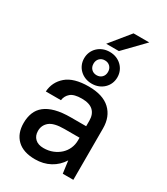

<svg xmlns="http://www.w3.org/2000/svg" viewBox="-219 -996 959 1101"><g transform="rotate(30 260.0 -446.0)"><path d="M329 -900H433L307 -770H223ZM200 8Q122 8 81 -31.5Q40 -71 40 -140Q40 -178 52 -208.5Q64 -239 90.5 -260Q117 -281 158.5 -292Q200 -303 260 -303H360V-340Q360 -382 335.5 -405Q311 -428 260 -428Q209 -428 186.5 -409Q164 -390 160 -360H60Q64 -424 112.5 -466Q161 -508 260 -508Q354 -508 402 -463Q450 -418 450 -340V0H380L369 -82Q342 -39 298.5 -15.5Q255 8 200 8ZM210 -72Q243 -72 270.5 -83Q298 -94 318 -112.5Q338 -131 349 -156Q360 -181 360 -209V-227H260Q191 -227 162.5 -203.5Q134 -180 134 -142Q134 -110 154 -91Q174 -72 210 -72ZM265 -530Q241 -530 221 -538Q201 -546 186 -560.5Q171 -575 163 -594Q155 -613 155 -635Q155 -657 163 -676Q171 -695 186 -709.5Q201 -724 221 -732Q241 -740 265 -740Q289 -740 309 -732Q329 -724 344 -709.5Q359 -695 367 -676Q375 -657 375 -635Q375 -613 367 -594Q359 -575 344 -560.5Q329 -546 309 -538Q289 -530 265 -530ZM265 -586Q286 -586 299.5 -599.5Q313 -613 313 -635Q313 -657 299.5 -670.5Q286 -684 265 -684Q244 -684 230.5 -670.5Q217 -657 217 -635Q217 -613 230.5 -599.5Q244 -586 265 -586Z"/></g></svg>

Font: Retni Sans Medium
Style: Regular
Weight: 500
Designer: Vitaly Kuzmin
Foundry: ParaType Ltd.
Version: Version 1.00;March 2, 2019;FontCreator 11.5.0.2425 64-bit; t